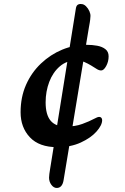

<svg xmlns="http://www.w3.org/2000/svg" viewBox="-20 -713 620 951"><path d="M264 16Q174 16 128 -33Q82 -82 82 -157Q82 -232 109 -293Q136 -354 183 -398.5Q230 -443 288 -467Q346 -491 409 -491Q437 -491 461.5 -486.5Q486 -482 502 -469.5Q518 -457 518 -434Q518 -408 506 -386Q494 -364 481 -364Q470 -364 458 -372Q447 -379 431.5 -388.5Q416 -398 397.5 -406Q379 -414 359 -414Q311 -414 276.5 -384.5Q242 -355 224 -307.5Q206 -260 206 -206Q206 -145 230.5 -115.5Q255 -86 305 -86Q352 -86 387.5 -99Q423 -112 447 -125Q463 -134 472 -134Q478 -134 482 -129.5Q486 -125 486 -118Q486 -93 458 -61.5Q430 -30 380 -7Q330 16 264 16ZM261 218Q246 218 234.5 202.5Q223 187 223 167Q223 158 224.5 148Q226 138 228 125L355 -666Q357 -684 364.5 -689Q372 -694 382 -693Q395 -693 406 -682Q417 -671 423 -657Q429 -643 428 -632Q427 -614 424.5 -600.5Q422 -587 420 -575L295 179Q292 198 283.5 208Q275 218 261 218Z"/></svg>

Font: Alkatra Medium
Style: Regular
Weight: 500
Designer: Suman Bhandary
Version: Version 1.100;gftools[0.9.22]